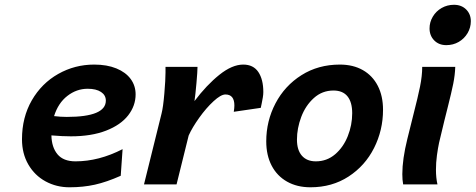

<svg xmlns="http://www.w3.org/2000/svg" viewBox="-20 -774 1997 806"><path d="M271.5 12.2Q216.8 12.2 171.1 -12.7Q125.5 -37.6 98.9 -83.5Q72.3 -129.4 72.3 -189.5Q72.3 -281.2 113.5 -352.8Q154.8 -424.3 224.4 -463.6Q293.9 -502.9 375.5 -502.9Q429.2 -502.9 468.5 -486.8Q507.8 -470.7 528.6 -442.4Q549.3 -414.1 549.3 -377.9Q549.3 -330.1 518.1 -289.8Q486.8 -249.5 425.3 -225.6Q363.8 -201.7 277.8 -201.7Q241.7 -201.7 195.8 -205.6Q196.8 -155.8 221.4 -126.2Q246.1 -96.7 296.9 -96.7Q395 -96.7 494.6 -147.9L486.8 -36.1Q427.7 -9.8 378.4 1.2Q329.1 12.2 271.5 12.2ZM260.3 -283.2Q424.3 -283.2 424.3 -351.6Q424.3 -374.5 404.1 -387.9Q383.8 -401.4 348.1 -401.4Q301.3 -401.4 262.7 -371.3Q224.1 -341.3 207 -286.6Q233.9 -283.2 260.3 -283.2Z M584.5 0 658.2 -297.4Q665 -323.7 669.9 -381.6Q674.8 -439.5 674.8 -469.7V-493.2H809.1Q809.1 -474.6 804.7 -425Q800.3 -375.5 796.4 -349.6Q847.2 -417 900.9 -460Q954.6 -502.9 1001 -502.9Q1043.5 -502.9 1064.5 -471.7Q1085.4 -440.4 1085.4 -387.7Q1085.4 -377.4 1083.3 -364.7Q1081.1 -352.1 1078.6 -339.8Q1075.7 -326.2 1074.7 -321.3L961.4 -304.7Q963.9 -320.8 963.9 -331.1Q963.9 -377.4 926.3 -377.4Q907.2 -377.4 876.5 -349.1Q845.7 -320.8 816.4 -279.8Q787.1 -238.8 772 -205.1L721.2 0Z M1406.7 -502.9Q1462.4 -502.9 1503.2 -479.7Q1543.9 -456.5 1565.9 -413.8Q1587.9 -371.1 1587.9 -313Q1587.9 -227.5 1550.3 -152.8Q1512.7 -78.1 1443.4 -33Q1374 12.2 1283.2 12.2Q1227.1 12.2 1185.1 -11.5Q1143.1 -35.2 1120.4 -78.6Q1097.7 -122.1 1097.7 -180.7Q1097.7 -266.1 1136.5 -340.1Q1175.3 -414.1 1245.6 -458.5Q1315.9 -502.9 1406.7 -502.9ZM1226.6 -188Q1226.6 -144 1247.3 -120.4Q1268.1 -96.7 1305.7 -96.7Q1352.1 -96.7 1386.7 -126.2Q1421.4 -155.8 1439.9 -202.4Q1458.5 -249 1458.5 -298.8Q1458.5 -345.2 1438.7 -369.6Q1418.9 -394 1379.9 -394Q1332.5 -394 1297.6 -362.5Q1262.7 -331.1 1244.6 -283.2Q1226.6 -235.4 1226.6 -188Z M1885.7 -753.9Q1917 -753.9 1936.8 -734.4Q1956.5 -714.8 1956.5 -685.1Q1956.5 -658.2 1942.9 -635Q1929.2 -611.8 1905.8 -598.1Q1882.3 -584.5 1853.5 -584.5Q1822.3 -584.5 1802.7 -604.5Q1783.2 -624.5 1783.2 -654.8Q1783.2 -681.2 1796.9 -704.1Q1810.5 -727.1 1834 -740.5Q1857.4 -753.9 1885.7 -753.9ZM1859.9 -325.2 1845.2 -266.6 1823.2 -174.8Q1818.4 -152.3 1814.2 -121.8Q1810.1 -91.3 1810.1 -61.5Q1810.1 -27.3 1816.4 0H1672.4Q1668.9 -18.6 1668.9 -43Q1668.9 -105.5 1689.9 -190.4L1709 -267.1L1716.3 -296.4Q1733.9 -364.7 1743.2 -410.2Q1752.4 -455.6 1752.4 -493.2H1891.1Q1890.1 -459.5 1882.6 -422.1Q1875 -384.8 1859.9 -325.2Z"/></svg>

Font: Lesson One
Style: Bold Italic
Weight: 700
Italic angle: -14°
Designer: But Ko, Victor Gaultney, Annie Olsen, Julie Remington, Don Collingsworth, Eric Hays, Becca Hirsbrunner
Version: Version 1.100